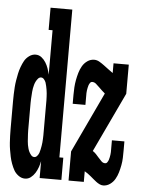

<svg xmlns="http://www.w3.org/2000/svg" viewBox="-53 -777 606 827"><g transform="rotate(5 250.0 -363.5)"><path d="M86 8Q71 8 58 -1.5Q45 -11 38 -23.5Q31 -36 25.5 -51Q20 -66 17 -80.5Q14 -95 11.5 -110Q9 -125 8 -140Q7 -155 6.5 -170Q6 -185 6 -200V-320Q6 -335 6.5 -350Q7 -365 8 -380Q9 -395 11.5 -410Q14 -425 17 -439.5Q20 -454 25.5 -469Q31 -484 38 -496.5Q45 -509 58 -518.5Q71 -528 86 -528Q100 -528 111 -519.5Q122 -511 129.5 -499Q137 -487 141.5 -474Q146 -461 149 -447V-639H132V-735H226V-96H243V0H149V-73Q146 -59 141.5 -46Q137 -33 129.5 -21Q122 -9 111 -0.5Q100 8 86 8ZM424 8Q416 8 408 4Q400 0 393.5 -5Q387 -10 380.5 -15.5Q374 -21 367.5 -26.5Q361 -32 354 -37Q347 -42 340 -46V0H274V-126L397 -387Q390 -393 383 -399.5Q376 -406 369.5 -412.5Q363 -419 355.5 -425.5Q348 -432 339 -432Q333 -432 329.5 -427Q326 -422 324 -416.5Q322 -411 321 -405Q320 -399 319 -393.5Q318 -388 318 -382Q318 -376 318 -370V-331H263V-370Q263 -386 264 -402Q265 -418 268 -434Q271 -450 275.5 -465.5Q280 -481 288 -495Q296 -509 309.5 -518.5Q323 -528 339 -528Q351 -528 362 -521.5Q373 -515 383 -507.5Q393 -500 403 -492.5Q413 -485 423 -478V-520H489V-394L367 -136Q375 -131 381.5 -124Q388 -117 394 -110L395 -109Q401 -102 408 -95Q415 -88 424 -88Q430 -88 433.5 -93Q437 -98 439 -103.5Q441 -109 442 -115Q443 -121 444 -126.5Q445 -132 445 -138Q445 -144 445 -150V-189H499V-150Q499 -134 498.5 -118Q498 -102 495 -86Q492 -70 487.5 -54.5Q483 -39 475 -25Q467 -11 453.5 -1.5Q440 8 424 8ZM118 -88Q125 -88 130.5 -94.5Q136 -101 138.5 -108Q141 -115 142.5 -123Q144 -131 145.5 -138.5Q147 -146 147.5 -153.5Q148 -161 148.5 -169Q149 -177 149 -184.5Q149 -192 149 -200V-320Q149 -328 149 -335.5Q149 -343 148.5 -351Q148 -359 147.5 -366.5Q147 -374 145.5 -381.5Q144 -389 142.5 -397Q141 -405 138.5 -412Q136 -419 130.5 -425.5Q125 -432 118 -432Q110 -432 104.5 -425.5Q99 -419 95.5 -412Q92 -405 90 -397.5Q88 -390 86.5 -382.5Q85 -375 84.5 -367Q84 -359 83.5 -351.5Q83 -344 82.5 -336Q82 -328 82 -320V-200Q82 -192 82.5 -184Q83 -176 83.5 -168.5Q84 -161 84.5 -153Q85 -145 86.5 -137.5Q88 -130 90 -122.5Q92 -115 95.5 -108Q99 -101 104.5 -94.5Q110 -88 118 -88Z"/></g></svg>

Font: Iosevka Gothic
Style: Bold
Weight: 700
Monospace: yes
Designer: Belleve Invis
Foundry: Belleve Invis
Version: Version 15.5.1; ttfautohint (v1.8.4)